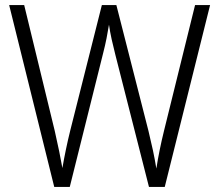

<svg xmlns="http://www.w3.org/2000/svg" viewBox="-20 -734 860 754"><path d="M805 -714 627 0H565L433 -519Q425 -550 418.5 -579.5Q412 -609 408 -637Q404 -612 398.5 -584Q393 -556 385 -525L254 0H193L16 -714H75L195 -220Q205 -176 212.5 -139.5Q220 -103 225 -74Q231 -109 239 -147.5Q247 -186 256 -222L380 -714H437L563 -220Q573 -179 580.5 -144Q588 -109 594 -72Q605 -143 624 -220L746 -714Z"/></svg>

Font: Noto Sans Gurmukhi SemiCondensed Light
Style: Regular
Weight: 300
Width: 4
Designer: Jelle Bosma - Monotype Design Team
Foundry: Monotype Imaging Inc.
Version: Version 2.004; ttfautohint (v1.8.4.7-5d5b)